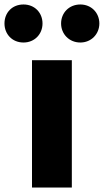

<svg xmlns="http://www.w3.org/2000/svg" viewBox="-71 -838 464 858"><path d="M72 0H250V-569H72ZM34 -648C84 -648 119 -686 119 -733C119 -781 84 -818 34 -818C-17 -818 -51 -781 -51 -733C-51 -686 -17 -648 34 -648ZM288 -648C337 -648 373 -686 373 -733C373 -781 337 -818 288 -818C238 -818 202 -781 202 -733C202 -686 238 -648 288 -648Z"/></svg>

Font: Noto Sans CJK TC Black
Style: Regular
Weight: 900
Designer: Ryoko NISHIZUKA 西塚涼子 (kana, bopomofo & ideographs); Paul D. Hunt (Latin, Greek & Cyrillic); Sandoll Communications 산돌커뮤니
Foundry: Adobe
Version: Version 2.004;hotconv 1.0.118;makeotfexe 2.5.65603